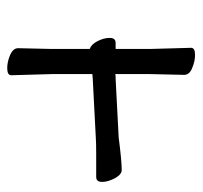

<svg xmlns="http://www.w3.org/2000/svg" viewBox="-34 -490 533 504"><g transform="rotate(90 232.0 -238.5)"><path d="M342 -224 188 -216 175 -215V-108L178 -2Q178 8 161 8.5Q144 9 125 1Q107 -7 107 -20L109 -108V-208Q97 -212 88.5 -228.5Q80 -245 80 -260.5Q80 -276 93 -276H109V-367L106 -474Q106 -484 123 -484.5Q140 -485 159 -477Q177 -470 177 -456L175 -367V-275Q178 -276 182 -276H187L341 -284Q403 -292 427 -292Q438 -292 448 -275Q458 -256 458 -240.5Q458 -225 445 -225H383Q356 -225 342 -224Z"/></g></svg>

Font: Moon Stars Kai T
Style: Regular
Weight: 400
Designer: GuiWonder
Version: Version 1.101